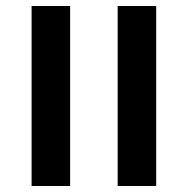

<svg xmlns="http://www.w3.org/2000/svg" viewBox="-20 -618 624 638"><path d="M371 0H499V-598H371ZM85 0H213V-598H85Z"/></svg>

Font: Noto Sans Hebrew SemiCondensed Semi
Style: Regular
Weight: 600
Width: 4
Designer: Monotype Design Team
Foundry: Monotype Imaging Inc.
Version: Version 1.902